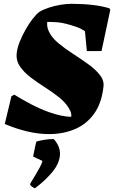

<svg xmlns="http://www.w3.org/2000/svg" viewBox="-20 -692 599 1008"><path d="M237 12Q182 12 123 -2Q64 -16 5 -41L40 -187L55 -195Q100 -167 146.5 -143Q193 -119 238 -103Q269 -92 298.5 -85.5Q328 -79 354 -79Q357 -100 342 -123Q324 -154 290 -181Q256 -208 216 -233.5Q176 -259 140.5 -286Q105 -313 84 -344.5Q63 -376 68 -415Q71 -442 84 -474Q97 -506 114.5 -537Q132 -568 151.5 -593Q171 -618 187 -630Q209 -643 238.5 -652.5Q268 -662 299 -667Q330 -672 355 -672Q414 -672 466 -666Q518 -660 555 -648L559 -640L513 -424H436L426 -528Q405 -543 376 -552.5Q347 -562 327 -567Q305 -573 281 -575Q257 -577 228 -577Q225 -550 237 -526Q252 -494 287 -465Q322 -436 364 -409Q406 -382 444 -354.5Q482 -327 505 -297.5Q528 -268 523 -235Q513 -148 473 -93.5Q433 -39 372 -13.5Q311 12 237 12ZM164 296Q158 296 148 288Q138 280 138 276Q138 273 146.5 259Q155 245 166.5 226Q178 207 188.5 187.5Q199 168 203 153L154 130Q155 124 158.5 107Q162 90 165.5 73Q169 56 171 51Q185 47 209.5 42.5Q234 38 262 38Q295 74 295 116Q294 163 256 209.5Q218 256 164 296Z"/></svg>

Font: Labrada Black
Style: Italic
Weight: 900
Italic angle: -7°
Designer: Mercedes Jáuregui
Foundry: Omnibus-Type Team
Version: Version 1.000; ttfautohint (v1.8.4.7-5d5b)